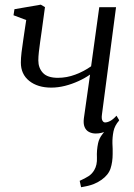

<svg xmlns="http://www.w3.org/2000/svg" viewBox="-20 -563 574 824"><path d="M328 240.5 322 213Q344.5 203 359.8 193.2Q375 183.5 384.5 167Q397.5 145 396 113.5Q394.5 82 401 51.5Q405.5 30.5 419.5 13Q433.5 -4.5 441.5 -15.5L491 -45.5Q472 -24 467 1Q462 26 462.5 52.5Q463 64 463.5 75.8Q464 87.5 463.5 98Q463.5 132 454.5 159.8Q445.5 187.5 416 208.5Q400 220 380.8 227.5Q361.5 235 328 240.5ZM173 -532.5 158.5 -426.5Q156 -407.5 152.5 -384.5Q149 -361.5 146.8 -340.2Q144.5 -319 144.5 -303.5Q144.5 -271.5 164.2 -250.2Q184 -229 228.5 -229Q266.5 -229 303.2 -242.8Q340 -256.5 371 -278.5L406 -532H478L417.5 -71.5Q415 -53.5 419.5 -45.5Q424 -37.5 431 -37.5Q441 -37.5 453.2 -44Q465.5 -50.5 480 -66.5L491.5 -47Q484.5 -36.5 469.8 -23Q455 -9.5 434.8 0.2Q414.5 10 391 10Q374.5 10 361.8 3.2Q349 -3.5 343 -18Q337 -32.5 340 -55.5L366.5 -243Q344.5 -227.5 316.5 -214.8Q288.5 -202 258.8 -194.5Q229 -187 200 -187Q141.5 -187 105.5 -215.8Q69.5 -244.5 69.5 -294.5Q69.5 -313.5 72.5 -338.8Q75.5 -364 79.5 -389.5Q83.5 -415 86 -434L92.5 -477L38 -497.5L42 -523.5L155 -543Z"/></svg>

Font: Merriweather 72pt Light
Style: Italic
Weight: 300
Italic angle: -7.8°
Version: Version 2.101